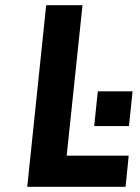

<svg xmlns="http://www.w3.org/2000/svg" viewBox="-20 -720 540 740"><path d="M85 0 158 -700H298L237 -120H476L464 0ZM343 -234 357 -368H491L477 -234Z"/></svg>

Font: Quantico
Style: Bold Italic
Weight: 700
Italic angle: -12°
Designer: Matt Desmond
Foundry: MADtype
Version: Version 2.002